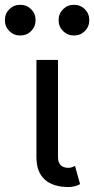

<svg xmlns="http://www.w3.org/2000/svg" viewBox="-80 -752 384 782"><path d="M225.6 -76.2Q221.2 -73.7 213.6 -71Q206.1 -68.4 200.2 -68.4Q189.5 -68.4 181.2 -71Q172.9 -73.7 167.2 -79.3Q161.6 -85 158.9 -93.3Q156.2 -101.6 156.2 -112.3V-214.8V-282.2V-507.8H68.4V-282.2V-214.8V-112.3Q68.4 -81.1 77.1 -58.1Q85.9 -35.2 103 -20Q120.1 -4.9 144.5 2.4Q168.9 9.8 200.2 9.8Q211.9 9.8 225.1 6.3Q238.3 2.9 246.1 -2ZM158.7 -669.9Q158.7 -643.6 176.8 -625.5Q194.8 -607.4 221.2 -607.4Q247.6 -607.4 265.6 -625.5Q283.7 -643.6 283.7 -669.9Q283.7 -696.3 265.6 -714.4Q247.6 -732.4 221.2 -732.4Q194.8 -732.4 176.8 -714.4Q158.7 -696.3 158.7 -669.9ZM-60.1 -669.9Q-60.1 -643.6 -42 -625.5Q-23.9 -607.4 2.4 -607.4Q28.8 -607.4 46.9 -625.5Q64.9 -643.6 64.9 -669.9Q64.9 -696.3 46.9 -714.4Q28.8 -732.4 2.4 -732.4Q-23.9 -732.4 -42 -714.4Q-60.1 -696.3 -60.1 -669.9Z"/></svg>

Font: Giphurs
Style: Regular
Weight: 400
Version: Version 2.010